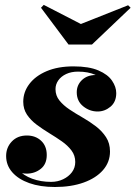

<svg xmlns="http://www.w3.org/2000/svg" viewBox="-20 -738 542 768"><path d="M199.5 10Q141 10 97.2 -5.5Q53.5 -21 29 -49Q4.5 -77 4.5 -114Q4.5 -148 27.2 -172Q50 -196 87.5 -196Q122 -196 144.5 -175Q167 -154 167 -118Q167 -81.5 143 -62.5Q119 -43.5 86.5 -43.5Q64.5 -43.5 46 -53.5Q27.5 -63.5 16.5 -79.5Q5.5 -95.5 5.5 -114H32.5Q32.5 -82.5 53.2 -59.2Q74 -36 108.5 -23.2Q143 -10.5 184.5 -10.5Q210.5 -10.5 232.5 -21Q254.5 -31.5 267.8 -49.2Q281 -67 281 -90Q281 -116 266 -136Q251 -156 227.5 -172.5Q204 -189 177.2 -205.2Q150.5 -221.5 126.8 -239.2Q103 -257 88 -279.2Q73 -301.5 73 -331Q73 -370 97.5 -402.2Q122 -434.5 167 -453.5Q212 -472.5 274 -472.5Q336 -472.5 373.8 -456.2Q411.5 -440 428.2 -415.2Q445 -390.5 445 -365.5Q445 -330.5 422 -311.2Q399 -292 370.5 -292Q338.5 -292 312.8 -312.8Q287 -333.5 287 -369Q287 -398 308 -418Q329 -438 363.5 -438Q395 -438 419.5 -418.2Q444 -398.5 444 -365.5H420.5Q420.5 -387 405 -406.5Q389.5 -426 361 -438.8Q332.5 -451.5 292 -451.5Q265 -451.5 244.8 -442Q224.5 -432.5 213.2 -416.5Q202 -400.5 202 -381.5Q202 -355.5 217.8 -336Q233.5 -316.5 258.2 -300Q283 -283.5 311 -267.5Q339 -251.5 363.8 -232.5Q388.5 -213.5 404.2 -189.2Q420 -165 420 -132Q420 -89.5 392 -57.5Q364 -25.5 314.5 -7.8Q265 10 199.5 10ZM254 -560 144 -707 155 -718.5 303.5 -642 492.5 -717 502.5 -707 348 -560Z"/></svg>

Font: Bodoni Moda 11pt ExtraBold
Style: Italic
Weight: 800
Italic angle: -13°
Version: Version 2.004